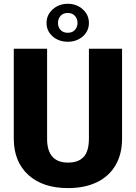

<svg xmlns="http://www.w3.org/2000/svg" viewBox="-20 -963 705 993"><path d="M611.3 -710.9V-245.6Q611.3 -166.5 577.6 -108.6Q543.9 -50.8 481 -20.5Q418 9.8 332 9.8Q202.1 9.8 127.4 -57.6Q52.7 -125 51.3 -242.2V-710.9H223.6V-238.8Q226.6 -122.1 332 -122.1Q385.3 -122.1 412.6 -151.4Q439.9 -180.7 439.9 -246.6V-710.9ZM220.7 -844.2Q220.7 -886.2 252.7 -914.8Q284.7 -943.4 330.6 -943.4Q376 -943.4 408 -914.8Q439.9 -886.2 439.9 -844.2Q439.9 -802.7 408.4 -774.9Q377 -747.1 330.6 -747.1Q283.7 -747.1 252.2 -774.9Q220.7 -802.7 220.7 -844.2ZM330.6 -793.5Q354 -793.5 367.4 -808.1Q380.9 -822.8 380.9 -844.2Q380.9 -865.7 367.4 -880.9Q354 -896 330.6 -896Q306.6 -896 293.2 -880.9Q279.8 -865.7 279.8 -844.2Q279.8 -822.8 293.2 -808.1Q306.6 -793.5 330.6 -793.5Z"/></svg>

Font: Roboto
Style: Regular
Weight: 900
Designer: Google
Version: Version 2.001171; 2014